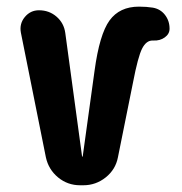

<svg xmlns="http://www.w3.org/2000/svg" viewBox="-20 -550 540 570"><path d="M433.6 -527.3Q456.1 -523.4 469.7 -505.9Q483.4 -488.3 483.4 -464.8Q483.4 -449.2 469.2 -439Q455.1 -428.7 435.5 -429.7H432.6Q414.1 -429.7 401.9 -405.8Q389.6 -381.8 375 -305.7L330.1 -83Q323.2 -46.9 293.9 -23.4Q264.6 0 227.5 0H217.8Q180.7 0 152.3 -23.4Q124 -46.9 116.2 -83L42 -453.1Q37.1 -479.5 53.7 -499.5Q70.3 -519.5 95.7 -519.5Q126 -519.5 147.9 -500.5Q169.9 -481.4 173.8 -452.1L223.6 -85.9Q223.6 -85 224.6 -85Q225.6 -85 225.6 -85.9L260.7 -339.8Q275.4 -448.2 305.2 -489.3Q335 -530.3 392.6 -530.3Q415 -530.3 433.6 -527.3Z"/></svg>

Font: Rounded-X Mgen+ 1mn bold
Style: Bold
Weight: 700
Designer: [Source Han Sans]
Ryoko NISHIZUKA  (kana & ideographs); Paul D. Hunt (Latin, Greek & Cyrillic); Wenlong ZHANG  (bopomofo
Version: Version 1.059.20150602